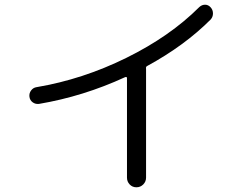

<svg xmlns="http://www.w3.org/2000/svg" viewBox="-20 -750 1040 815"><path d="M146 -309Q131 -307 119 -315.5Q107 -324 105 -339Q103 -354 112 -366Q121 -378 135 -380Q331 -413 516.5 -504.5Q702 -596 826 -720Q837 -730 850.5 -730Q864 -730 874 -719Q884 -708 884 -693Q884 -678 874 -667Q763 -556 605 -470Q598 -467 600 -457V-451V4Q600 21 588 33Q576 45 559 45Q542 45 530.5 33Q519 21 519 4V-418Q519 -426 510 -422Q334 -341 146 -309Z"/></svg>

Font: Rounded Mplus 1c
Style: Regular
Weight: 400
Version: Version 1.059.20150529